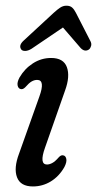

<svg xmlns="http://www.w3.org/2000/svg" viewBox="-20 -646 340 674"><path d="M145 -68.5Q153.5 -68.5 163.5 -73.8Q173.5 -79 186 -93.5Q194.5 -103 202.5 -100.5Q210.5 -99 212.8 -88Q215 -77 206 -59.5Q187.5 -27 158.5 -9.2Q129.5 8.5 95.5 8.5Q52 8.5 39.8 -23.5Q27.5 -55.5 47 -107L118 -306.5Q139.5 -365.5 110.5 -365.5Q100.5 -365.5 91 -360Q81.5 -354.5 68.5 -339.5Q60 -331 52 -333.5Q44 -335.5 41.8 -346.2Q39.5 -357 48.5 -374Q66.5 -405 95.8 -423.8Q125 -442.5 159.5 -442.5Q203 -442.5 214.8 -410.2Q226.5 -378 208.5 -328.5L138 -127.5Q117 -68.5 145 -68.5ZM91 -475Q79 -467.5 68.8 -467.2Q58.5 -467 54.5 -472.5Q44.5 -486.5 63 -503.5L168.5 -601Q181 -612.5 191.2 -619.2Q201.5 -626 213 -626Q226 -626 233.2 -619.5Q240.5 -613 246.5 -601L297.5 -501.5Q302 -493 299.8 -484.8Q297.5 -476.5 292.5 -472.5Q278 -462.5 263.5 -477L201 -549.5Z"/></svg>

Font: Fraunces 144pt S100
Style: Italic
Weight: 400
Italic angle: -16°
Version: Version 1.000; ttfautohint (v1.8.3)